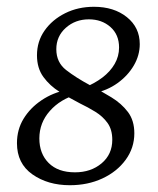

<svg xmlns="http://www.w3.org/2000/svg" viewBox="-20 -531 467 566"><path d="M186 15Q121 15 75.5 -17Q30 -49 30 -109Q30 -149 49.5 -181Q69 -213 102.5 -235.5Q136 -258 177 -266L208 -253Q158 -239 127 -204Q96 -169 96 -123Q96 -78 123.5 -50.5Q151 -23 201 -23Q248 -23 279.5 -49.5Q311 -76 311 -119Q311 -149 297 -168.5Q283 -188 261 -201.5Q239 -215 216 -226Q185 -242 156 -260Q127 -278 108 -304Q89 -330 89 -368Q89 -409 111.5 -441Q134 -473 172 -492Q210 -511 257 -511Q316 -511 354 -480.5Q392 -450 392 -401Q392 -368 374.5 -338Q357 -308 326.5 -286Q296 -264 256 -256L227 -272Q259 -285 282 -302.5Q305 -320 318 -342.5Q331 -365 331 -391Q331 -429 305.5 -451.5Q280 -474 242 -474Q202 -474 174 -449Q146 -424 146 -386Q146 -347 175 -324.5Q204 -302 245 -280Q279 -262 308.5 -244Q338 -226 357 -201Q376 -176 376 -138Q376 -95 350.5 -60Q325 -25 282 -5Q239 15 186 15Z"/></svg>

Font: Yrsa Light
Style: Italic
Weight: 300
Italic angle: -7.10001°
Designer: Anna Giedrys (Yrsa+Rasa design), David Brezina (Yrsa art-direction, Rasa art-direction, design)
Foundry: Rosetta Type Foundry
Version: Version 2.004